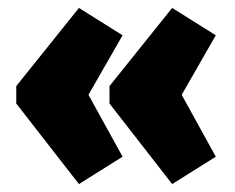

<svg xmlns="http://www.w3.org/2000/svg" viewBox="-20 -490 592 484"><path d="M289 -401 203 -251 289 -95 179 -26 21 -229V-273L179 -470ZM524 -401 438 -251 524 -95 414 -26 256 -229V-273L414 -470Z"/></svg>

Font: Exo 2.0 Black
Style: Regular
Weight: 900
Designer: Natanael Gama
Version: Version 1.001;PS 001.001;hotconv 1.0.70;makeotf.lib2.5.58329